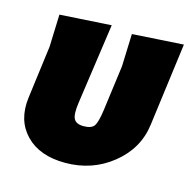

<svg xmlns="http://www.w3.org/2000/svg" viewBox="-79 -555 644 645"><g transform="rotate(15 242.5 -232.5)"><path d="M201 11Q112 11 64 -38.5Q16 -88 26 -168L50 -352L54 -465L233 -476L193 -196Q187 -155 195 -139.5Q203 -124 229 -124Q256 -124 265.5 -137Q275 -150 281 -194L302 -352L306 -465L484 -476L446 -187Q435 -102 365 -45.5Q295 11 201 11Z"/></g></svg>

Font: Alegreya Sans Black
Style: Italic
Weight: 900
Italic angle: -7°
Designer: Juan Pablo del Peral
Foundry: Huerta Tipografica
Version: Version 2.007